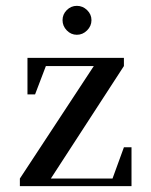

<svg xmlns="http://www.w3.org/2000/svg" viewBox="-20 -637 515 657"><path d="M48 0V-26L301 -411H137L100 -314H74V-439H404V-411L154 -26H365L404 -133H430V0ZM208.5 -533Q194 -548 194 -568Q194 -588 208.5 -602.5Q223 -617 243 -617Q263 -617 278 -602.5Q293 -588 293 -568Q293 -548 278 -533Q263 -518 243 -518Q223 -518 208.5 -533Z"/></svg>

Font: Dihjauti
Style: Bold
Weight: 700
Designer: T. Christopher White
Version: Version 3.0.0